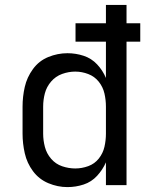

<svg xmlns="http://www.w3.org/2000/svg" viewBox="-20 -755 616 783"><path d="M255 8Q289 8 321 -2.5Q353 -13 376 -38Q399 -63 412 -93V0H496V-585H552V-660H496V-735H412V-660H288V-585H412V-437Q399 -468 376 -492.5Q353 -517 321 -527.5Q289 -538 255 -538Q215 -538 177 -522.5Q139 -507 114.5 -473.5Q90 -440 81 -400.5Q72 -361 72 -320V-210Q72 -170 81 -130Q90 -90 114.5 -57Q139 -24 177 -8Q215 8 255 8ZM287 -68Q260 -68 233.5 -77Q207 -86 188.5 -107.5Q170 -129 163 -156Q156 -183 156 -210V-320Q156 -348 163 -374.5Q170 -401 188.5 -422.5Q207 -444 233.5 -453.5Q260 -463 287 -463Q314 -463 340 -453Q366 -443 383 -421.5Q400 -400 406 -373.5Q412 -347 412 -320V-210Q412 -183 406 -156.5Q400 -130 383 -108.5Q366 -87 340 -77.5Q314 -68 287 -68Z"/></svg>

Font: Iosevka SS01 Extended
Style: Regular
Weight: 400
Width: 7
Monospace: yes
Designer: Belleve Invis
Foundry: Belleve Invis
Version: Version 3.4.7; ttfautohint (v1.8.3)